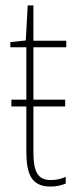

<svg xmlns="http://www.w3.org/2000/svg" viewBox="-20 -677 282 707"><path d="M167 -14C116 -14 103 -49 103 -119V-285H220V-310H103V-503H224V-527H103V-657H82L75 -528L18 -522V-503H77V-310H22V-285H77V-120C77 -37 95 10 166 10C190 10 206 5 222 -1V-26C208 -19 188 -14 167 -14Z"/></svg>

Font: Noto Sans Condensed Thin
Style: Regular
Weight: 100
Width: 3
Designer: Monotype Design Team
Foundry: Monotype Imaging Inc.
Version: Version 2.013